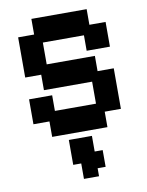

<svg xmlns="http://www.w3.org/2000/svg" viewBox="-97 -707 797 1040"><g transform="rotate(-10 301.5 -186.5)"><path d="M149 11V-74H61V-211H188V-125H414V-246H149V-331H61V-552H149V-638H453V-552H542V-416H414V-501H188V-381H453V-297H542V-74H453V11ZM279 265V201V200V180H235V43H362V129H406V221H362V265Z"/></g></svg>

Font: Pixelify Sans
Style: Bold
Weight: 700
Designer: Stefie Justprince
Foundry: Typecalism Foundryline
Version: Version 1.000